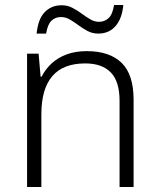

<svg xmlns="http://www.w3.org/2000/svg" viewBox="-20 -746 636 766"><path d="M326 -542Q417 -542 465 -495.5Q513 -449 513 -348V0H457V-344Q457 -421 422 -457Q387 -493 320 -493Q232 -493 188.5 -442Q145 -391 145 -290V0H88V-532H134L142 -440H146Q161 -470 186 -493Q211 -516 246 -529Q281 -542 326 -542ZM126 -612Q129 -640 136.5 -661Q144 -682 157 -696Q170 -710 187 -717.5Q204 -725 226 -725Q249 -725 268.5 -715Q288 -705 305.5 -692Q323 -679 340 -669Q357 -659 375 -659Q397 -659 413 -673.5Q429 -688 435 -726H472Q467 -672 441 -642Q415 -612 372 -612Q349 -612 330 -622Q311 -632 293.5 -645Q276 -658 259 -668Q242 -678 223 -678Q201 -678 185.5 -663.5Q170 -649 164 -612Z"/></svg>

Font: Noto Sans Hebrew Light
Style: Regular
Weight: 300
Designer: Monotype Design Team
Foundry: Monotype Imaging Inc.
Version: Version 2.003